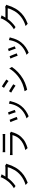

<svg xmlns="http://www.w3.org/2000/svg" viewBox="2539 -3386 922 6040"><g transform="rotate(-90 3000.0 -366.0)"><path d="M871.7 -625.5Q865.4 -615 859.1 -599.6Q852.9 -584.2 848.6 -572.2Q835.6 -522 810.7 -462.7Q785.9 -403.5 751 -342.9Q716.1 -282.2 671.3 -227.7Q603.2 -144.8 508.4 -76.4Q413.6 -8.1 273.2 44.5L200.6 -21.3Q292.7 -48.2 365.7 -86.6Q438.7 -125 496.9 -171.9Q555 -218.7 600.1 -272.2Q639.4 -318.2 671.5 -373.3Q703.6 -428.5 726.7 -483.7Q749.9 -539 759.5 -584.4H389.1L421.1 -656.2Q433.3 -656.2 466.2 -656.2Q499 -656.2 541.5 -656.2Q583.9 -656.2 625.9 -656.2Q668 -656.2 699.3 -656.2Q730.6 -656.2 740 -656.2Q760.1 -656.2 776.9 -658.4Q793.7 -660.7 805.4 -665.5ZM536.7 -776.5Q524.2 -756.9 512.1 -734.5Q500.1 -712.1 492.5 -698.1Q463.2 -643 418 -579.7Q372.9 -516.3 310.8 -454.1Q248.7 -391.8 168.3 -338.1L98.7 -389.7Q163.5 -428.3 214.7 -473Q266 -517.8 304.4 -563.6Q342.8 -609.5 370 -651.9Q397.1 -694.3 413.4 -727.7Q421.3 -740.8 430.7 -764.3Q440.1 -787.8 444.4 -807.1Z M1231.2 -744.6Q1251 -742.2 1274 -741Q1297.1 -739.8 1320.6 -739.8Q1336.4 -739.8 1375.9 -739.8Q1415.4 -739.8 1465.6 -739.8Q1515.9 -739.8 1566.2 -739.8Q1616.6 -739.8 1656.6 -739.8Q1696.7 -739.8 1714.3 -739.8Q1737.7 -739.8 1762.1 -741Q1786.5 -742.2 1804.8 -744.6V-661.8Q1786.9 -663.8 1762.5 -664.2Q1738.2 -664.6 1712.9 -664.6Q1696.3 -664.6 1656.6 -664.6Q1617 -664.6 1566.8 -664.6Q1516.5 -664.6 1466.3 -664.6Q1416 -664.6 1376.6 -664.6Q1337.2 -664.6 1320.6 -664.6Q1298.1 -664.6 1274.9 -663.9Q1251.8 -663.2 1231.2 -661.8ZM1878.1 -481.3Q1874.6 -474.6 1870.5 -466.1Q1866.5 -457.6 1864.7 -451.6Q1845.2 -377.8 1809.9 -303.4Q1774.7 -229 1718.7 -167.6Q1640.5 -81.6 1548.5 -33.6Q1456.5 14.4 1361.1 41.2L1299.3 -30Q1405.3 -51.9 1496.4 -98.8Q1587.4 -145.7 1651.2 -213.2Q1696.7 -261.1 1726.5 -320.7Q1756.2 -380.3 1769.8 -434.4Q1759.4 -434.4 1728.5 -434.4Q1697.6 -434.4 1653.9 -434.4Q1610.1 -434.4 1559.5 -434.4Q1508.9 -434.4 1457.7 -434.4Q1406.4 -434.4 1361.8 -434.4Q1317.2 -434.4 1284.8 -434.4Q1252.4 -434.4 1239.2 -434.4Q1221.4 -434.4 1195.1 -433.7Q1168.8 -433 1141.5 -430.6V-514.7Q1169.1 -512.3 1194.1 -510.6Q1219.1 -508.9 1239.2 -508.9Q1250.1 -508.9 1281 -508.9Q1311.9 -508.9 1356 -508.9Q1400.1 -508.9 1450.9 -508.9Q1501.6 -508.9 1552.6 -508.9Q1603.7 -508.9 1648 -508.9Q1692.3 -508.9 1723.6 -508.9Q1754.9 -508.9 1765.8 -508.9Q1783.2 -508.9 1798 -510.8Q1812.8 -512.8 1821.1 -516.6Z M2483.5 -575.9Q2490.2 -561.2 2501.1 -531.8Q2512 -502.4 2524.4 -469.2Q2536.8 -436 2547 -406.3Q2557.2 -376.6 2562 -360.4L2487.7 -333.6Q2483.9 -350.8 2474.2 -380.1Q2464.5 -409.4 2452.5 -442.5Q2440.5 -475.6 2428.9 -504.9Q2417.2 -534.2 2409.6 -550.9ZM2845.5 -519.6Q2840.4 -504.6 2836.6 -492.5Q2832.8 -480.4 2829.7 -470.4Q2810.1 -388 2776 -309.3Q2742 -230.6 2688.4 -162.6Q2619 -75.2 2532.5 -16.2Q2446.1 42.8 2362.2 74.7L2296.2 7.5Q2354 -9.5 2413.3 -39.7Q2472.5 -69.9 2526.5 -111.9Q2580.4 -153.9 2621.4 -204.7Q2656.8 -248.6 2685.3 -303.6Q2713.7 -358.7 2732.7 -421Q2751.6 -483.3 2759.3 -547.1ZM2250.8 -525.6Q2258.8 -509.5 2270.9 -480.1Q2283 -450.7 2296.6 -416.5Q2310.2 -382.3 2322.5 -350.8Q2334.8 -319.4 2341.8 -299.9L2266.4 -271.7Q2260.4 -291.1 2248.6 -323.4Q2236.8 -355.7 2223 -391Q2209.2 -426.3 2196.8 -455.3Q2184.4 -484.3 2176.8 -497.4Z M3300.8 -768.4Q3323.1 -756.2 3353.1 -736.9Q3383.1 -717.6 3415 -696.7Q3446.9 -675.8 3474.5 -657.3Q3502.2 -638.8 3518.3 -626.8L3471 -558.7Q3453.3 -572.5 3425.9 -591.5Q3398.6 -610.5 3367.7 -630.9Q3336.8 -651.3 3307.3 -669.8Q3277.8 -688.3 3256.1 -700.9ZM3150.7 -53.5Q3205.9 -63.5 3264 -79.6Q3322.1 -95.7 3379 -118.6Q3435.9 -141.4 3486.4 -169.6Q3569.3 -217.6 3640.1 -275.8Q3710.8 -334.1 3767.7 -400Q3824.7 -466 3864.9 -536.2L3913.4 -453.7Q3848.1 -353.2 3748.4 -260Q3648.6 -166.8 3528.5 -96.4Q3478.1 -67.2 3418.8 -42.6Q3359.4 -18 3301.6 0.2Q3243.8 18.4 3197.2 27.8ZM3150.3 -543.3Q3172.4 -531.7 3203.2 -513.3Q3234 -494.9 3266 -475.2Q3298 -455.6 3325.8 -438Q3353.5 -420.4 3369.7 -408.4L3324 -338.3Q3305.2 -351.9 3277.8 -370.3Q3250.3 -388.6 3219.1 -408.5Q3187.9 -428.4 3158.1 -446Q3128.3 -463.6 3105.6 -475.2Z M4483.5 -575.9Q4490.2 -561.2 4501.1 -531.8Q4512 -502.4 4524.4 -469.2Q4536.8 -436 4547 -406.3Q4557.2 -376.6 4562 -360.4L4487.7 -333.6Q4483.9 -350.8 4474.2 -380.1Q4464.5 -409.4 4452.5 -442.5Q4440.5 -475.6 4428.9 -504.9Q4417.2 -534.2 4409.6 -550.9ZM4845.5 -519.6Q4840.4 -504.6 4836.6 -492.5Q4832.8 -480.4 4829.7 -470.4Q4810.1 -388 4776 -309.3Q4742 -230.6 4688.4 -162.6Q4619 -75.2 4532.5 -16.2Q4446.1 42.8 4362.2 74.7L4296.2 7.5Q4354 -9.5 4413.3 -39.7Q4472.5 -69.9 4526.5 -111.9Q4580.4 -153.9 4621.4 -204.7Q4656.8 -248.6 4685.3 -303.6Q4713.7 -358.7 4732.7 -421Q4751.6 -483.3 4759.3 -547.1ZM4250.8 -525.6Q4258.8 -509.5 4270.9 -480.1Q4283 -450.7 4296.6 -416.5Q4310.2 -382.3 4322.5 -350.8Q4334.8 -319.4 4341.8 -299.9L4266.4 -271.7Q4260.4 -291.1 4248.6 -323.4Q4236.8 -355.7 4223 -391Q4209.2 -426.3 4196.8 -455.3Q4184.4 -484.3 4176.8 -497.4Z M5871.7 -625.5Q5865.4 -615 5859.1 -599.6Q5852.9 -584.2 5848.6 -572.2Q5835.6 -522 5810.7 -462.7Q5785.9 -403.5 5751 -342.9Q5716.1 -282.2 5671.3 -227.7Q5603.2 -144.8 5508.4 -76.4Q5413.6 -8.1 5273.2 44.5L5200.6 -21.3Q5292.7 -48.2 5365.7 -86.6Q5438.7 -125 5496.9 -171.9Q5555 -218.7 5600.1 -272.2Q5639.4 -318.2 5671.5 -373.3Q5703.6 -428.5 5726.7 -483.7Q5749.9 -539 5759.5 -584.4H5389.1L5421.1 -656.2Q5433.3 -656.2 5466.2 -656.2Q5499 -656.2 5541.5 -656.2Q5583.9 -656.2 5625.9 -656.2Q5668 -656.2 5699.3 -656.2Q5730.6 -656.2 5740 -656.2Q5760.1 -656.2 5776.9 -658.4Q5793.7 -660.7 5805.4 -665.5ZM5536.7 -776.5Q5524.2 -756.9 5512.1 -734.5Q5500.1 -712.1 5492.5 -698.1Q5463.2 -643 5418 -579.7Q5372.9 -516.3 5310.8 -454.1Q5248.7 -391.8 5168.3 -338.1L5098.7 -389.7Q5163.5 -428.3 5214.7 -473Q5266 -517.8 5304.4 -563.6Q5342.8 -609.5 5370 -651.9Q5397.1 -694.3 5413.4 -727.7Q5421.3 -740.8 5430.7 -764.3Q5440.1 -787.8 5444.4 -807.1Z"/></g></svg>

Font: Noto Sans KR Thin
Style: Regular
Weight: 100
Designer: Ryoko NISHIZUKA 西塚涼子 (kana, bopomofo & ideographs); Paul D. Hunt (Latin, Greek & Cyrillic); Sandoll Communications 산돌커뮤니
Foundry: Adobe
Version: Version 2.004-H2;hotconv 1.0.118;makeotfexe 2.5.65603